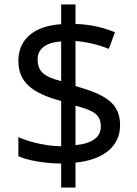

<svg xmlns="http://www.w3.org/2000/svg" viewBox="-20 -779 612 857"><path d="M253 -49V58H317V-53C444 -66 516 -127 516 -220C516 -320 449 -357 317 -395V-596C370 -592 423 -578 466 -561L493 -635C445 -655 388 -670 317 -672V-759H253V-671C136 -664 62 -606 62 -508C62 -413 121 -364 253 -328V-126C185 -127 107 -146 62 -167V-82C105 -62 179 -50 253 -49ZM253 -594V-417C173 -437 148 -462 148 -515C148 -559 181 -589 253 -594ZM317 -131V-307C404 -285 430 -264 430 -214C430 -169 395 -139 317 -131Z"/></svg>

Font: Noto Sans Nandinagari
Style: Regular
Weight: 400
Designer: Ek Type
Foundry: Ek Type
Version: Version 1.002